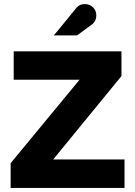

<svg xmlns="http://www.w3.org/2000/svg" viewBox="-20 -919 661 939"><path d="M395 -899Q419 -899 435 -883Q451 -867 451 -843Q451 -817 432 -801Q427 -798 357 -746H243Q244 -746 298.5 -813Q353 -880 354 -881Q369 -899 395 -899ZM32 0V-121L369 -529H47V-668H574V-547L240 -139H589V0Z"/></svg>

Font: Atkinson Hyperlegible Pro
Style: Bold
Weight: 700
Designer: Elliott Scott, Megan Eiswerth, Linus Boman, Theodore Petrosky, Jacob Perez
Foundry: Braille Institute
Version: Version 1.5.1